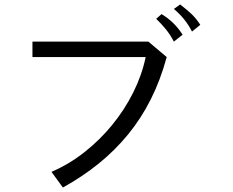

<svg xmlns="http://www.w3.org/2000/svg" viewBox="-20 -776 1040 858"><path d="M725 -521Q697 -418 654 -332.5Q611 -247 552.5 -175.5Q494 -104 421 -45Q348 14 261 62L210 -8Q289 -42 358 -96.5Q427 -151 482 -218.5Q537 -286 575.5 -363Q614 -440 631 -521H125V-590H643ZM757 -590Q741 -621 720.5 -646Q700 -671 678 -692L702 -713Q730 -696 753 -674Q776 -652 796 -621ZM838 -635Q822 -666 802.5 -690Q783 -714 757 -736L785 -756Q810 -737 833 -716Q856 -695 875 -665Z"/></svg>

Font: NanumGothicCoding
Style: Regular
Weight: 400
Monospace: yes
Designer: Kwon Bruce; Nicolas Noh; Sung-woo Choi; Go-un Cha; Soo-hyun Park;
Foundry: NHN Corporation
Version: Version 2.000;PS 1;hotconv 1.0.49;makeotf.lib2.0.14853